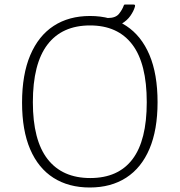

<svg xmlns="http://www.w3.org/2000/svg" viewBox="-20 -823 798 853"><path d="M379 10Q285 10 217.5 -33Q150 -76 114 -160Q78 -244 78 -367Q78 -492 114.5 -578Q151 -664 218.5 -708Q286 -752 380 -752Q474 -752 541 -708Q608 -664 644 -579Q680 -494 680 -369Q680 -246 644 -161.5Q608 -77 540.5 -33.5Q473 10 379 10ZM381 -32Q505 -32 568.5 -115.5Q632 -199 632 -369Q632 -541 567.5 -625.5Q503 -710 380 -710Q256 -710 191 -625Q126 -540 126 -369Q126 -200 191.5 -116Q257 -32 381 -32ZM572 -803Q578 -803 579.5 -800.5Q581 -798 579 -792Q574 -774 559.5 -753Q545 -732 519.5 -717Q494 -702 454 -702L459 -743Q494 -743 509 -762Q524 -781 530 -799Q532 -803 534.5 -803Q537 -803 540 -803Z"/></svg>

Font: Libre Franklin Thin Thin
Style: Regular
Weight: 250
Version: Version 3.000